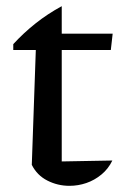

<svg xmlns="http://www.w3.org/2000/svg" viewBox="-20 -593 398 622"><path d="M180 -573V-484H345L339 -431H180V-70L344 -73Q331 -46 308.5 -27.5Q286 -9 259.5 0Q233 9 205 9Q167 9 133.5 -8Q100 -25 83 -59L96 -431H23V-450Q56 -486 95 -517Q134 -548 180 -573Z"/></svg>

Font: Piazzolla 24pt Medium
Style: Regular
Weight: 500
Designer: Juan Pablo del Peral
Foundry: Huerta Tipografica
Version: Version 2.005